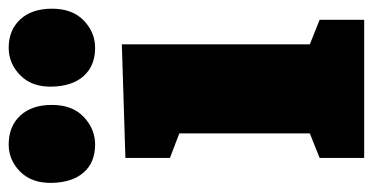

<svg xmlns="http://www.w3.org/2000/svg" viewBox="-258 -614 838 431"><g transform="rotate(-90 160.5 -399.0)"><path d="M268 -604Q228 -604 205 -629.5Q182 -655 181 -701Q180 -746 206.5 -772Q233 -798 268 -798Q308 -798 332 -772Q356 -746 356 -701Q356 -655 329.5 -629.5Q303 -604 268 -604ZM51 -604Q11 -604 -11.5 -629.5Q-34 -655 -35 -701Q-36 -746 -10 -772Q16 -798 51 -798Q92 -798 116 -772Q140 -746 140 -701Q140 -655 113 -629.5Q86 -604 51 -604ZM331 -100V0H21V-100L76 -122V-415L21 -436V-536L276 -544V-122Z"/></g></svg>

Font: Bitter Black
Style: Regular
Weight: 900
Designer: Sol Matas, and Bitter project Authors
Foundry: Sol Matas
Version: Version 2.001